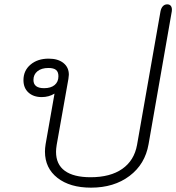

<svg xmlns="http://www.w3.org/2000/svg" viewBox="-20 -854 812 884"><path d="M187 -156Q187 -171 190 -190L231 -423Q205 -407 172 -407Q134 -407 111 -428Q88 -449 88 -485Q88 -529 120.5 -556.5Q153 -584 204 -584Q247 -584 272 -564Q297 -544 297 -510Q297 -507 295 -491L241 -187Q238 -168 238 -155Q238 -97 278.5 -67.5Q319 -38 397 -38Q488 -38 543 -76.5Q598 -115 611 -187L719 -802Q722 -817 730 -825.5Q738 -834 750 -834Q762 -834 767.5 -825.5Q773 -817 771 -802L664 -190Q648 -98 576.5 -44Q505 10 399 10Q302 10 244.5 -35Q187 -80 187 -156ZM249 -503Q249 -523 238 -532Q227 -541 203 -541Q171 -541 152.5 -526Q134 -511 134 -486Q134 -448 183 -448Q214 -448 231.5 -462.5Q249 -477 249 -503Z"/></svg>

Font: Kodchasan ExtraLight
Style: Italic
Weight: 275
Italic angle: -10°
Version: Version 1.000; ttfautohint (v1.6)